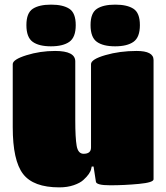

<svg xmlns="http://www.w3.org/2000/svg" viewBox="-20 -800 718 829"><path d="M394 -16 384 -81H376L374 -72Q370 -50 340 -23Q326 -10 298.5 -0.5Q271 9 236 9Q124 9 79.5 -49Q35 -107 35 -251V-523Q35 -543 94 -561.5Q153 -580 218 -580Q305 -580 305 -535V-281Q305 -205 311 -170.5Q317 -136 341 -136Q373 -136 373 -163V-523Q373 -544 435 -562Q497 -580 570 -580Q643 -580 643 -541V-26Q643 -12 580 -6Q517 0 456 0Q395 0 394 -16ZM279.5 -619.5Q252 -600 200 -600Q148 -600 121 -619.5Q94 -639 94 -691.5Q94 -744 121.5 -762Q149 -780 200.5 -780Q252 -780 279.5 -762Q307 -744 307 -691.5Q307 -639 279.5 -619.5ZM556.5 -619.5Q529 -600 477 -600Q425 -600 398 -619.5Q371 -639 371 -691.5Q371 -744 398.5 -762Q426 -780 477.5 -780Q529 -780 556.5 -762Q584 -744 584 -691.5Q584 -639 556.5 -619.5Z"/></svg>

Font: Titan One
Style: Regular
Weight: 400
Designer: Rodrigo Fuenzalida
Foundry: Rodrigo Fuenzalida
Version: Version 1.001